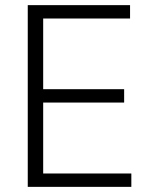

<svg xmlns="http://www.w3.org/2000/svg" viewBox="-20 -727 598 747"><path d="M88 -707H486V-655H148V-380H463V-328H148V-52H491V0H88Z"/></svg>

Font: Asta Sans Light
Style: Regular
Weight: 300
Designer: 42dot
Version: Version 1.000